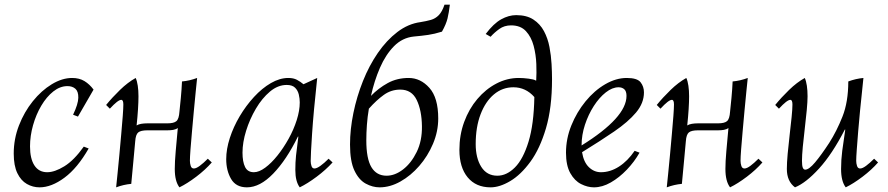

<svg xmlns="http://www.w3.org/2000/svg" viewBox="-20 -790 3815 825"><path d="M150 15Q121 15 95.5 0.5Q70 -14 54.5 -46Q39 -78 39 -130Q39 -193 61.5 -251Q84 -309 121 -355Q158 -401 202.5 -428Q247 -455 290 -455Q321 -455 343 -441.5Q365 -428 382 -405L315 -289L294 -297Q316 -343 316.5 -370Q317 -397 304 -408.5Q291 -420 270 -420Q238 -420 209 -397Q180 -374 157.5 -336Q135 -298 122 -252Q109 -206 109 -161Q109 -108 128 -79Q147 -50 183 -50Q215 -50 256.5 -75.5Q298 -101 340 -160L361 -152Q313 -68 257 -26.5Q201 15 150 15Z M873 -108 890 -92Q862 -60 823 -30.5Q784 -1 751 15Q731 -11 731 -64Q731 -95 735 -140.5Q739 -186 744 -240Q736 -234 724.5 -232Q713 -230 699 -230H613Q585 -230 574 -221Q563 -212 561 -183Q557 -139 553 -96Q549 -53 544 0Q511 3 479 15Q481 -6 485 -43.5Q489 -81 493 -126Q497 -171 501 -214.5Q505 -258 507.5 -292Q510 -326 510 -341Q510 -361 501 -361Q487 -361 452 -323L436 -339Q462 -371 495.5 -403.5Q529 -436 563 -455Q569 -442 572 -421.5Q575 -401 575 -376Q575 -353 573 -321Q571 -289 567 -251Q575 -256 587 -258Q599 -260 613 -260H699Q727 -260 738 -269.5Q749 -279 751 -310Q755 -348 757 -369Q759 -390 760 -405.5Q761 -421 762 -440Q795 -443 827 -455Q825 -434 821 -396.5Q817 -359 813 -314Q809 -269 805 -225.5Q801 -182 798.5 -148Q796 -114 796 -99Q796 -88 799.5 -77Q803 -66 813 -66Q823 -66 838.5 -77.5Q854 -89 873 -108Z M1041 15Q994 15 973 -21Q952 -57 952 -106Q952 -149 967.5 -197Q983 -245 1010 -290.5Q1037 -336 1071.5 -373.5Q1106 -411 1144 -433Q1182 -455 1219 -455Q1241 -455 1256 -447Q1271 -439 1284 -428L1343 -455Q1327 -307 1321 -216Q1315 -125 1315 -98Q1315 -87 1318.5 -76.5Q1322 -66 1331 -66Q1341 -66 1357 -77.5Q1373 -89 1392 -108L1409 -92Q1380 -60 1340.5 -30.5Q1301 -1 1268 15Q1249 -10 1249 -60Q1249 -92 1252 -121.5Q1255 -151 1262 -203H1260Q1211 -103 1154 -44Q1097 15 1041 15ZM1071 -50Q1093 -50 1119.5 -69.5Q1146 -89 1172 -121.5Q1198 -154 1220 -193.5Q1242 -233 1255 -274Q1268 -315 1268 -350Q1268 -366 1264 -383.5Q1260 -401 1248 -413Q1236 -425 1212 -425Q1174 -425 1140 -396.5Q1106 -368 1079.5 -323Q1053 -278 1037.5 -228Q1022 -178 1022 -134Q1022 -95 1033 -72.5Q1044 -50 1071 -50Z M1863 -281Q1863 -225 1840.5 -172Q1818 -119 1781.5 -77Q1745 -35 1700.5 -10Q1656 15 1611 15Q1581 15 1551.5 -1Q1522 -17 1503 -57Q1484 -97 1484 -169Q1484 -234 1498.5 -304.5Q1513 -375 1539.5 -441.5Q1566 -508 1603.5 -562.5Q1641 -617 1687.5 -652.5Q1734 -688 1787 -695Q1812 -699 1831.5 -704.5Q1851 -710 1865.5 -725Q1880 -740 1890 -770H1913Q1909 -736 1903 -711Q1897 -686 1879 -654Q1847 -644 1819.5 -640Q1792 -636 1758 -633Q1709 -628 1673 -591.5Q1637 -555 1612.5 -498.5Q1588 -442 1574 -378Q1606 -411 1646 -433Q1686 -455 1736 -455Q1787 -455 1825 -412.5Q1863 -370 1863 -281ZM1641 -35Q1677 -35 1712 -62Q1747 -89 1770.5 -137Q1794 -185 1793 -248Q1792 -316 1770.5 -360.5Q1749 -405 1700 -405Q1661 -405 1629.5 -382.5Q1598 -360 1565 -323Q1559 -288 1556.5 -253Q1554 -218 1554 -187Q1554 -108 1576 -71.5Q1598 -35 1641 -35Z M2067 -644Q2101 -689 2133.5 -707Q2166 -725 2198 -725Q2243 -725 2272 -706Q2301 -687 2317.5 -656Q2334 -625 2341 -588Q2348 -551 2350 -515Q2352 -479 2352 -450Q2352 -327 2326 -239Q2300 -151 2259 -95Q2218 -39 2172.5 -12Q2127 15 2088 15Q2025 15 1989.5 -28Q1954 -71 1954 -146Q1954 -210 1974.5 -266Q1995 -322 2031 -364.5Q2067 -407 2113 -431Q2159 -455 2209 -455Q2228 -455 2251.5 -452Q2275 -449 2282 -444H2284Q2286 -475 2284.5 -515Q2283 -555 2273 -593Q2263 -631 2240 -656Q2217 -681 2176 -681Q2147 -681 2125.5 -665.5Q2104 -650 2088 -632ZM2186 -415Q2139 -415 2102.5 -384.5Q2066 -354 2045 -299Q2024 -244 2024 -171Q2024 -111 2048 -73Q2072 -35 2117 -35Q2157 -35 2192.5 -70.5Q2228 -106 2251 -181Q2274 -256 2276 -373Q2239 -415 2186 -415Z M2532 15Q2505 15 2477 1Q2449 -13 2430.5 -46Q2412 -79 2412 -134Q2412 -194 2435 -251Q2458 -308 2496 -354.5Q2534 -401 2580.5 -428Q2627 -455 2673 -455Q2718 -455 2732.5 -436.5Q2747 -418 2747 -393Q2747 -347 2713 -306.5Q2679 -266 2619 -225Q2559 -184 2481 -136Q2488 -93 2510.5 -71.5Q2533 -50 2562 -50Q2602 -50 2639.5 -74Q2677 -98 2707 -142L2728 -134Q2706 -95 2673.5 -61Q2641 -27 2604.5 -6Q2568 15 2532 15ZM2479 -166Q2479 -164 2479 -165Q2672 -285 2672 -378Q2672 -398 2662.5 -406.5Q2653 -415 2638 -415Q2611 -415 2583 -393Q2555 -371 2531.5 -334.5Q2508 -298 2493.5 -254Q2479 -210 2479 -166Z M3239 -108 3256 -92Q3228 -60 3189 -30.5Q3150 -1 3117 15Q3097 -11 3097 -64Q3097 -95 3101 -140.5Q3105 -186 3110 -240Q3102 -234 3090.5 -232Q3079 -230 3065 -230H2979Q2951 -230 2940 -221Q2929 -212 2927 -183Q2923 -139 2919 -96Q2915 -53 2910 0Q2877 3 2845 15Q2847 -6 2851 -43.5Q2855 -81 2859 -126Q2863 -171 2867 -214.5Q2871 -258 2873.5 -292Q2876 -326 2876 -341Q2876 -361 2867 -361Q2853 -361 2818 -323L2802 -339Q2828 -371 2861.5 -403.5Q2895 -436 2929 -455Q2935 -442 2938 -421.5Q2941 -401 2941 -376Q2941 -353 2939 -321Q2937 -289 2933 -251Q2941 -256 2953 -258Q2965 -260 2979 -260H3065Q3093 -260 3104 -269.5Q3115 -279 3117 -310Q3121 -348 3123 -369Q3125 -390 3126 -405.5Q3127 -421 3128 -440Q3161 -443 3193 -455Q3191 -434 3187 -396.5Q3183 -359 3179 -314Q3175 -269 3171 -225.5Q3167 -182 3164.5 -148Q3162 -114 3162 -99Q3162 -88 3165.5 -77Q3169 -66 3179 -66Q3189 -66 3204.5 -77.5Q3220 -89 3239 -108Z M3396 15Q3361 -11 3361 -64Q3361 -90 3364.5 -129Q3368 -168 3373 -210Q3378 -252 3381.5 -287Q3385 -322 3385 -341Q3385 -361 3376 -361Q3362 -361 3327 -323L3311 -339Q3337 -371 3370.5 -403.5Q3404 -436 3438 -455Q3444 -442 3447 -421.5Q3450 -401 3450 -376Q3450 -354 3446.5 -316.5Q3443 -279 3438 -237.5Q3433 -196 3429.5 -159Q3426 -122 3426 -99Q3426 -78 3429.5 -69.5Q3433 -61 3440 -61Q3456 -61 3482.5 -92.5Q3509 -124 3543 -176Q3575 -226 3600 -289Q3625 -352 3625 -440Q3657 -452 3690 -455Q3688 -434 3684 -396.5Q3680 -359 3675.5 -314Q3671 -269 3667.5 -225.5Q3664 -182 3661.5 -148Q3659 -114 3659 -99Q3659 -88 3662.5 -77Q3666 -66 3676 -66Q3686 -66 3701.5 -77.5Q3717 -89 3736 -108L3753 -92Q3725 -60 3686 -30.5Q3647 -1 3614 15Q3594 -11 3594 -64Q3594 -103 3599 -142Q3604 -181 3612 -233H3610Q3556 -128 3499.5 -66Q3443 -4 3396 15Z"/></svg>

Font: Bona Nova
Style: Italic
Weight: 400
Italic angle: -4°
Designer: Mateusz Machalski
Foundry: Capitalics
Version: Version 4.001; ttfautohint (v1.8.3)